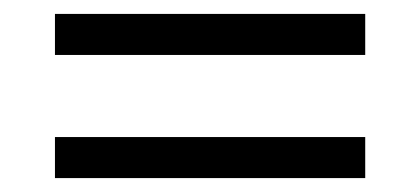

<svg xmlns="http://www.w3.org/2000/svg" viewBox="-20 -391 604 276"><path d="M59 -312V-371H505V-312ZM59 -135V-194H505V-135Z"/></svg>

Font: Belleza
Style: Regular
Weight: 400
Designer: Eduardo Rodriguez Tunni
Foundry: Eduardo Rodriguez Tunni
Version: Version 1.003; ttfautohint (v1.8.4.7-5d5b)